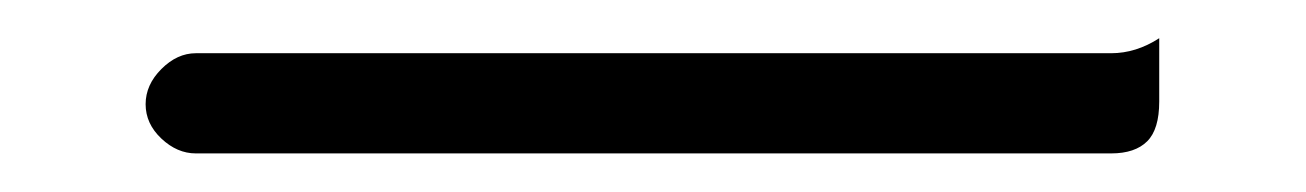

<svg xmlns="http://www.w3.org/2000/svg" viewBox="-20 57 687 101"><path d="M83 137.7H564.5Q577.1 137.7 583.5 131.3Q589.8 125 589.8 110.4V77.1Q577.6 85 564.5 85H83Q73.2 85 64.9 93.3Q56.6 101.6 56.6 111.8Q56.6 122.1 64.9 129.9Q73.2 137.7 83 137.7Z"/></svg>

Font: YuPearl-Light
Style: Light
Weight: 300
Designer: Max Yao
Foundry: Max-Everyday
Version: Version 1.011; ttfautohint (v1.8.3)